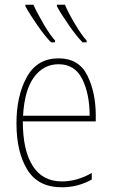

<svg xmlns="http://www.w3.org/2000/svg" viewBox="-20 -786 479 816"><path d="M88 -766V-759Q106 -726 139 -678.5Q172 -631 197 -606H214V-614Q194 -635 165.5 -683.5Q137 -732 122 -766ZM222 -766V-759Q240 -726 273 -678.5Q306 -631 331 -606H348V-614Q328 -635 299 -683.5Q270 -732 256 -766ZM50 -262Q50 -140 96 -65Q142 10 243 10Q311 10 370 -23V-51Q308 -15 243 -15Q161 -15 119 -81Q77 -147 77 -270H387V-296Q387 -393 351 -465.5Q315 -538 229 -538Q138 -538 94 -458.5Q50 -379 50 -262ZM361 -294H78Q84 -403 124.5 -458Q165 -513 229 -513Q298 -513 329.5 -450Q361 -387 361 -294Z"/></svg>

Font: Noto Sans Display SemiCondensed Thin
Style: Regular
Weight: 250
Width: 4
Designer: Monotype Design team
Foundry: Monotype Imaging Inc.
Version: 1.000